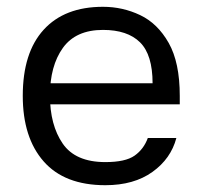

<svg xmlns="http://www.w3.org/2000/svg" viewBox="-20 -535 595 565"><path d="M86 -290H429Q429 -374 392 -410.5Q355 -447 283 -447Q203 -447 165 -394Q127 -341 127 -254Q127 -167 164.5 -112.5Q202 -58 290 -58Q349 -58 376 -77Q403 -96 415 -129H499Q483 -68 428.5 -29Q374 10 290 10Q170 10 108.5 -60Q47 -130 47 -253Q47 -380 108.5 -447.5Q170 -515 283 -515Q341 -515 392.5 -490.5Q444 -466 476.5 -408.5Q509 -351 509 -253V-228H85Z"/></svg>

Font: 42dot Sans
Style: Regular
Weight: 400
Designer: 42dot
Version: Version 1.000